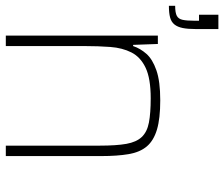

<svg xmlns="http://www.w3.org/2000/svg" viewBox="-74 -678 753 644"><g transform="rotate(90 302.0 -356.5)"><path d="M100 0V-510H128L131 -427H135Q143 -451 161 -471.5Q179 -492 216 -505Q253 -518 317 -518Q378 -518 415 -507Q452 -496 471.5 -473Q491 -450 497.5 -412Q504 -374 504 -320V0H469V-315Q469 -371 463 -404.5Q457 -438 440 -456Q423 -474 391.5 -480Q360 -486 310 -486Q244 -486 208 -469Q172 -452 156.5 -421.5Q141 -391 138 -350.5Q135 -310 135 -264V0ZM0 -547V-568Q23 -568 33.5 -573.5Q44 -579 47 -593Q50 -607 50 -631V-648H30V-713H78V-638Q78 -611 74.5 -593.5Q71 -576 62.5 -565.5Q54 -555 39 -551Q24 -547 0 -547Z"/></g></svg>

Font: Saira Thin
Style: Regular
Weight: 100
Designer: Hector Gatti with collaboration of the Omnibus-Type team
Foundry: Omnibus-Type
Version: Version 1.101